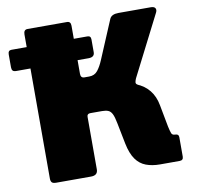

<svg xmlns="http://www.w3.org/2000/svg" viewBox="-112 -826 933 911"><g transform="rotate(-10 354.5 -371.0)"><path d="M369 -640V-579Q369 -555 340 -555H-8Q-21 -555 -25.5 -560.5Q-30 -566 -30 -577V-638Q-30 -658 -14 -658H353Q369 -658 369 -640ZM87 0Q71 0 65.5 -6Q60 -12 60 -25V-719Q60 -742 79 -742H269Q287 -742 287 -721V-489Q287 -469 305 -469H349L450 -412Q504 -409 542 -393.5Q580 -378 603.5 -349Q627 -320 635 -276L655 -170Q660 -147 664 -137Q668 -127 681 -127Q699 -127 699 -111V-18Q699 0 681 0H586Q549 0 519.5 -11Q490 -22 470.5 -49.5Q451 -77 441 -126L421 -227Q415 -259 407.5 -273.5Q400 -288 388.5 -292.5Q377 -297 359 -297H303Q287 -297 287 -282V-29Q287 0 254 0ZM324 -373 328 -469Q354 -469 369 -488Q384 -507 396 -536L474 -721Q483 -742 517 -742H672Q689 -742 694 -733.5Q699 -725 693 -713L545 -422Q541 -413 539.5 -404.5Q538 -396 548 -391Z"/></g></svg>

Font: Libre Franklin Black
Style: Regular
Weight: 900
Designer: Pablo Impallari, Rodrigo Fuenzalida, Nhung Nguyen
Foundry: Impallari Type
Version: Version 3.000